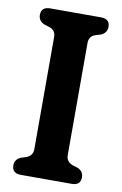

<svg xmlns="http://www.w3.org/2000/svg" viewBox="-81 -748 506 795"><g transform="rotate(10 171.5 -350.0)"><path d="M241.5 -114.5Q241.5 -87.5 267.5 -77L290.5 -70Q315.5 -59 315.5 -33.5Q315.5 0 278 0H65Q27 0 27 -33.5Q27 -59 52.5 -70L75 -77Q101 -87.5 101 -114.5V-586Q101 -613 77 -622.5L52.5 -630Q27 -641 27 -666.5Q27 -700 65 -700H278Q315.5 -700 315.5 -666.5Q315.5 -641 290.5 -630L265.5 -622.5Q241.5 -613 241.5 -586Z"/></g></svg>

Font: Fraunces 144pt S100 SemiBold
Style: Regular
Weight: 600
Version: Version 1.000; ttfautohint (v1.8.3)